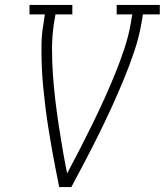

<svg xmlns="http://www.w3.org/2000/svg" viewBox="-20 -755 665 775"><path d="M219 0Q211 -40 203 -80.5Q195 -121 188 -161.5Q181 -202 174.5 -243Q168 -284 163 -325Q158 -366 154 -408Q150 -450 148.5 -491.5Q147 -533 147.5 -576Q148 -619 156 -662L161 -697H99V-735H272V-697H204L198 -662Q190 -610 190 -558Q190 -506 193.5 -455Q197 -404 203 -353.5Q209 -303 216.5 -253Q224 -203 232.5 -153.5Q241 -104 251 -55Q277 -104 302.5 -153.5Q328 -203 352.5 -253Q377 -303 400 -353.5Q423 -404 443.5 -454.5Q464 -505 481.5 -557Q499 -609 508 -662L514 -697H451V-735H625V-697H557L551 -662Q541 -604 522 -547.5Q503 -491 480 -435.5Q457 -380 432 -325Q407 -270 380 -215.5Q353 -161 325 -107.5Q297 -54 268 0Z"/></svg>

Font: Iosevka Curly Slab XLtEx
Style: Italic
Weight: 200
Width: 7
Italic angle: -9°
Monospace: yes
Designer: Belleve Invis
Foundry: Belleve Invis
Version: Version 11.1.0; ttfautohint (v1.8.3)